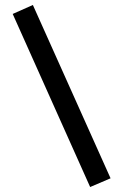

<svg xmlns="http://www.w3.org/2000/svg" viewBox="-20 -730 495 771"><path d="M31 -674 112 -710 424 -14 342 21Z"/></svg>

Font: Cairo SemiBold
Style: Regular
Weight: 600
Designer: Mohamed Gaber, the designers of Titillium
Foundry: Kief Type Foundry
Version: Version 2.009; ttfautohint (v1.5.33-1714) -l 8 -r 50 -G 200 